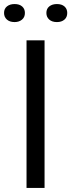

<svg xmlns="http://www.w3.org/2000/svg" viewBox="-57 -928 352 948"><path d="M74 0V-729H163V0ZM224 -819Q200 -819 186 -831.5Q172 -844 172 -864Q172 -885 186.5 -896.5Q201 -908 224 -908Q248 -908 261.5 -896Q275 -884 275 -864Q275 -843 261 -831Q247 -819 224 -819ZM15 -819Q-9 -819 -23 -831.5Q-37 -844 -37 -864Q-37 -885 -22.5 -896.5Q-8 -908 15 -908Q39 -908 52.5 -896Q66 -884 66 -864Q66 -843 51.5 -831Q37 -819 15 -819Z"/></svg>

Font: Mona Sans SemiExpanded
Style: Regular
Weight: 400
Width: 6
Designer: Deni Anggara
Foundry: GitHub
Version: Version 2.000